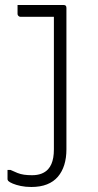

<svg xmlns="http://www.w3.org/2000/svg" viewBox="-20 -546 390 766"><path d="M234 -526Q238 -526 240.5 -524.5Q243 -523 244 -520.5Q245 -518 245 -515Q245 -454 245 -397.5Q245 -341 245 -287Q245 -233 245 -178.5Q245 -124 245 -68Q245 -12 245 50Q245 84 236.5 111.5Q228 139 211 159Q194 179 167.5 189.5Q141 200 105 200Q82 200 63 196Q44 192 31 186.5Q18 181 13 176Q12 174 11 172.5Q10 171 10 168Q10 159 10 150Q10 141 10 132H22Q37 139 49.5 144Q62 149 76 151Q90 153 108 153Q129 153 145 147Q161 141 172 129Q180 120 185 108.5Q190 97 192.5 82.5Q195 68 195 50Q195 -22 195 -87Q195 -152 195 -214.5Q195 -277 195 -342Q195 -407 195 -479H184Q169 -479 153.5 -479Q138 -479 122.5 -479Q107 -479 91.5 -479Q76 -479 61 -479Q57 -479 53.5 -482.5Q50 -486 50 -490Q50 -499 50 -508Q50 -517 50 -526Q73 -526 96 -526Q119 -526 142 -526Q165 -526 188 -526Q211 -526 234 -526Z"/></svg>

Font: Recursive Light
Style: Regular
Weight: 300
Version: Version 1.085